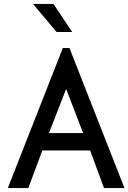

<svg xmlns="http://www.w3.org/2000/svg" viewBox="-20 -964 658 984"><path d="M254 -944 350 -800H270L149 -944ZM197 -193H442L513 0H618L336 -718H302L20 0H125ZM319 -508 406 -282H231Z"/></svg>

Font: Simpel Medium
Style: Regular
Weight: 500
Designer: Janko Jovanovic
Version: Version 1.048;PS 001.048;hotconv 1.0.88;makeotf.lib2.5.64775